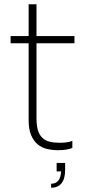

<svg xmlns="http://www.w3.org/2000/svg" viewBox="-20 -700 413 905"><path d="M254 8Q227 8 201.5 2Q176 -4 157 -20Q138 -36 126.5 -63.5Q115 -91 115 -135V-496H30V-530H115V-680H152V-530H331V-496H152V-142Q152 -108 159 -85.5Q166 -63 180 -50Q194 -37 214.5 -32Q235 -27 262 -27Q298 -27 321 -36V-3Q311 2 293.5 5Q276 8 254 8ZM221 185V166Q265 166 268 108H247V68H287V100Q287 144 269.5 164.5Q252 185 221 185Z"/></svg>

Font: Tanohe Sans ExtraLight
Style: Regular
Weight: 250
Designer: Village Type and Design LLC & Cristiano Sobral
Foundry: Cooper Hewitt Smithsonian Design Museum
Version: Version 1.00;May 30, 2020;FontCreator 12.0.0.2522 64-bit; tt